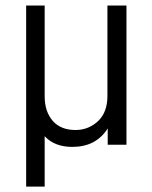

<svg xmlns="http://www.w3.org/2000/svg" viewBox="-20 -527 555 699"><path d="M75.2 -506.8H142.6V-177.7Q142.6 -147.5 150.4 -125Q158.2 -102.5 172.9 -85.9Q202.1 -53.7 254.9 -53.7Q302.7 -53.7 337.9 -86.9Q371.1 -119.1 371.1 -177.7V-506.8H440.4V0H372.1V-59.6Q351.6 -26.4 318.4 -8.8Q286.1 7.8 243.2 7.8Q178.7 7.8 142.6 -31.2V152.3H75.2Z"/></svg>

Font: Dinish
Style: Regular
Weight: 400
Designer: Bert Driehuis
Foundry: Playbeing
Version: Version 3.006; git-39231f3c-release